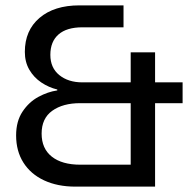

<svg xmlns="http://www.w3.org/2000/svg" viewBox="-20 -695 713 715"><path d="M260.8 0Q194.2 0 144.2 -23.3Q94.2 -46.7 67.1 -89.6Q40 -132.5 40 -190.8Q40 -243.3 63.8 -279.2Q87.5 -315 122.9 -334.2Q158.3 -353.3 193.3 -358.3V-361.7Q161.7 -369.2 133.8 -387.9Q105.8 -406.7 89.2 -435.4Q72.5 -464.2 72.5 -501.7Q72.5 -581.7 127.1 -628.3Q181.7 -675 275.8 -675H440V-593.3H286.7Q228.3 -593.3 197.9 -566.7Q167.5 -540 167.5 -490.8Q167.5 -442.5 200.8 -415.4Q234.2 -388.3 286.7 -388.3H466.7V-500H557.5V-388.3H660V-310.8H557.5V0ZM279.2 -81.7H466.7V-310.8H278.3Q214.2 -310.8 174.6 -282.5Q135 -254.2 135 -197.5Q135 -141.7 172.9 -111.7Q210.8 -81.7 279.2 -81.7Z"/></svg>

Font: Funnel Display Light
Style: Regular
Weight: 400
Version: Version 1.000